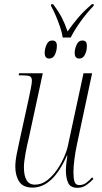

<svg xmlns="http://www.w3.org/2000/svg" viewBox="-20 -885 488 915"><path d="M279 -706Q276 -728 266.5 -756Q257 -784 245.5 -811Q234 -838 223 -857L224 -865H233Q259 -831 274.5 -801Q290 -771 302 -735Q324 -767 351.5 -799.5Q379 -832 418 -865H427L426 -857Q393 -823 364 -782.5Q335 -742 317 -706ZM214 -606Q205 -606 199 -612Q193 -618 193 -634Q193 -651 201.5 -671.5Q210 -692 229 -692Q239 -692 245 -686.5Q251 -681 251 -666Q251 -644 242 -625Q233 -606 214 -606ZM358 -606Q348 -606 342 -612Q336 -618 336 -634Q336 -651 345 -671.5Q354 -692 372 -692Q383 -692 388.5 -686.5Q394 -681 394 -664Q394 -644 385 -625Q376 -606 358 -606ZM349 10Q316 10 305 -13Q294 -36 294 -74Q294 -85 295.5 -101Q297 -117 301 -144H299Q232 9 135 9Q90 9 71.5 -19.5Q53 -48 53 -91Q53 -119 61 -157.5Q69 -196 76 -228L117 -415Q122 -439 127 -464Q132 -489 132 -500Q132 -517 122 -521.5Q112 -526 84 -526H69L71 -536H184L117 -226Q109 -194 101.5 -153.5Q94 -113 94 -88Q94 -5 146 -5Q178 -5 205 -26Q232 -47 253 -78Q274 -109 287.5 -141.5Q301 -174 305 -197L378 -536H419L347 -198Q340 -166 335 -129Q330 -92 330 -63Q330 -36 335 -19.5Q340 -3 358 -3Q376 -3 390.5 -13.5Q405 -24 419 -40L425 -32Q411 -17 392.5 -3.5Q374 10 349 10Z"/></svg>

Font: Noto Serif Display Condensed ExtraLight
Style: Italic
Weight: 200
Width: 3
Italic angle: -12°
Designer: Monotype Design Team
Foundry: Monotype Imaging Inc.
Version: Version 2.009